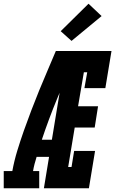

<svg xmlns="http://www.w3.org/2000/svg" viewBox="-69 -1008 617 1028"><path d="M-49 0V-92H-3Q7 -147 23.5 -201Q40 -255 59 -309Q78 -363 98.5 -416.5Q119 -470 140.5 -523Q162 -576 185 -629Q208 -682 230 -735H287L284 -715L331 -698Q282 -589 237 -480Q192 -371 155 -260H209L194 -168H127Q121 -149 116 -130Q111 -111 108 -92H141V0ZM166 0 287 -735H528L495 -536H383L398 -621H380L349 -439H456L438 -325H331L296 -114H314L328 -200H440L407 0ZM314 -789 256 -841 405 -988 475 -922Z"/></svg>

Font: Iosevka Curly Slab Heavy
Style: Italic
Weight: 900
Italic angle: -9°
Monospace: yes
Designer: Belleve Invis
Foundry: Belleve Invis
Version: Version 22.1.2; ttfautohint (v1.8.4)